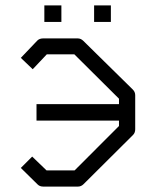

<svg xmlns="http://www.w3.org/2000/svg" viewBox="-20 -739 580 710"><path d="M144 -719H207V-658H144ZM328 -719H390V-658H328ZM57 -118 99 -160 152 -109H256L420 -273V-293H115V-354H420V-374L255 -538H153L101 -483L57 -525L118 -589Q126 -597 140 -597H267Q279 -597 288 -588L471 -408Q480 -399 480 -387V-261Q480 -248 472 -240L289 -58Q280 -49 268 -49H140Q127 -49 119 -57Z"/></svg>

Font: IBM 3270
Style: Regular
Weight: 400
Monospace: yes
Version: Version 2.3.1